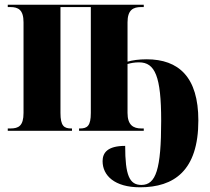

<svg xmlns="http://www.w3.org/2000/svg" viewBox="-20 -556 892 816"><path d="M575 240C719 240 823 170 823 -44C823 -228 740 -304 603 -304C570 -304 543 -300 522 -294V-461C522 -514 546 -526 580 -526H591V-536H13V-526H24C58 -526 80 -514 80 -461V-76C80 -21 59 -10 24 -10H13V0H286V-10H283C252 -10 237 -21 237 -76V-526H366V-76C366 -21 351 -10 320 -10H316V0H591V-10H581C546 -10 522 -25 522 -76V-284C537 -288 551 -291 571 -291C639 -291 665 -231 665 -43C665 163 643 230 581 230C530 230 512 189 512 64C436 64 416 94 416 129C416 190 467 240 575 240Z"/></svg>

Font: Noto Serif Display Condensed ExtraBold
Style: Regular
Weight: 800
Width: 3
Designer: Monotype Design Team
Foundry: Monotype Imaging Inc.
Version: Version 2.009